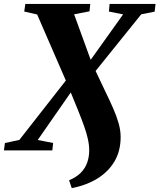

<svg xmlns="http://www.w3.org/2000/svg" viewBox="-48 -763 809 974"><path d="M316 191.5 302.5 151.5Q339.5 136 361.8 113.5Q384 91 394.2 62.2Q404.5 33.5 404.5 0.5Q404.5 -29 397.2 -60.5Q390 -92 377.2 -127.2Q364.5 -162.5 347.8 -203.8Q331 -245 311 -294L143.5 -53L221.5 -37.5L217.5 0H-28L-23 -37.5L50 -53L286 -354.5L140.5 -689.5L75 -704.5L80.5 -743H410L406 -705.5L328 -690.5L412 -459.5L576.5 -690L504.5 -704.5L508 -743H741L736.5 -704L668.5 -690.5L437 -403Q462 -349 484.8 -302.2Q507.5 -255.5 525.5 -214.8Q543.5 -174 553.8 -137.8Q564 -101.5 564 -67.5Q564 2 533.5 54.5Q503 107 447.5 141.8Q392 176.5 316 191.5Z"/></svg>

Font: Merriweather 72pt Black
Style: Italic
Weight: 900
Italic angle: -7.8°
Version: Version 2.101